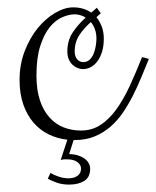

<svg xmlns="http://www.w3.org/2000/svg" viewBox="-20 -394 425 522"><path d="M163.1 -253.9Q163.1 -283.2 177 -304.7Q190.9 -326.2 212.9 -346.2Q206.1 -350.6 198.2 -352.8Q190.4 -355 183.1 -355Q167 -355 148.7 -346.9Q130.4 -338.9 115 -319.8Q99.6 -300.8 89.4 -268.8Q79.1 -236.8 79.1 -189Q79.1 -149.4 88.6 -121.1Q98.1 -92.8 114.7 -74.5Q131.3 -56.2 153.3 -47.6Q175.3 -39.1 200.2 -39.1Q230 -39.1 253.4 -54.4Q276.9 -69.8 296.4 -96.9Q315.9 -124 332.8 -160.4Q349.6 -196.8 366.2 -238.8L384.8 -233.9Q375 -210 364.5 -184.6Q354 -159.2 341.6 -134.5Q329.1 -109.9 314.2 -87.9Q299.3 -65.9 280 -49.3Q260.7 -32.7 236.8 -22.9Q212.9 -13.2 183.1 -13.2H180.2L168 24.9Q178.7 24.9 189 27.6Q199.2 30.3 207.3 35.4Q215.3 40.5 220.2 47.9Q225.1 55.2 225.1 64.9Q225.1 87.9 209 97.9Q192.9 107.9 168 107.9Q149.9 107.9 135.5 103Q121.1 98.1 109.9 91.8L117.2 76.2Q125.5 81.5 139.4 86.2Q153.3 90.8 166 90.8Q181.2 90.8 190.7 84Q200.2 77.1 200.2 64.9Q200.2 57.1 196 52Q191.9 46.9 186 43.9Q180.2 41 173.6 40Q167 39.1 162.1 39.1Q157.2 39.1 153.3 39.3Q149.4 39.6 145 41L163.1 -14.2Q136.2 -17.1 112.5 -28.6Q88.9 -40 71.3 -60.3Q53.7 -80.6 43.5 -109.6Q33.2 -138.7 33.2 -176.8Q33.2 -218.8 47.1 -254.9Q61 -291 82.5 -317.4Q104 -343.8 129.9 -358.9Q155.8 -374 179.2 -374Q206.5 -374 228 -359.9Q231.9 -362.8 235.6 -366Q239.3 -369.1 243.2 -373L253.9 -357.9Q251 -355 248 -352.5Q245.1 -350.1 242.2 -347.2Q251 -336.4 256.6 -321.8Q262.2 -307.1 262.2 -289.1Q262.2 -269 257.6 -253.7Q252.9 -238.3 244.9 -227.5Q236.8 -216.8 226.6 -211.4Q216.3 -206.1 205.1 -206.1Q199.2 -206.1 191.9 -208.7Q184.6 -211.4 178.2 -217Q171.9 -222.7 167.5 -231.7Q163.1 -240.7 163.1 -253.9ZM242.2 -289.1Q242.2 -303.2 238 -314.5Q233.9 -325.7 227.1 -334Q209 -318.4 196 -299.1Q183.1 -279.8 183.1 -253.9Q183.1 -240.2 189.9 -232.7Q196.8 -225.1 206.1 -225.1Q216.8 -225.1 223.9 -231.9Q231 -238.8 234.9 -248.8Q238.8 -258.8 240.5 -269.8Q242.2 -280.8 242.2 -289.1Z"/></svg>

Font: Clicker Script
Style: Regular
Weight: 400
Designer: Astigmatic (AOETI)
Foundry: Astigmatic (AOETI)
Version: Version 1.000